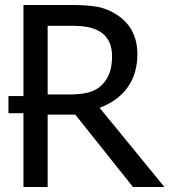

<svg xmlns="http://www.w3.org/2000/svg" viewBox="-20 -747 677 767"><path d="M377.9 -316.4C473.6 -352.1 528.8 -424.8 528.8 -529.8C528.8 -600.1 501.5 -652.8 446.3 -688.5C422.4 -704.1 396.5 -714.4 369.6 -719.7C342.8 -724.6 306.6 -727.1 261.2 -727.1H73.7V-363.3H13.7V-294.9H73.7V0H170.4V-289.1H280.8L511.2 0H636.7ZM427.7 -522.5C427.7 -471.7 414.6 -434.6 386.7 -407.2C357.4 -378.4 316.4 -369.6 255.4 -369.6H170.4V-644H266.1C320.8 -644 354.5 -636.7 381.8 -619.1C412.6 -598.6 427.7 -566.4 427.7 -522.5Z"/></svg>

Font: SG Kara
Style: Regular
Weight: 400
Designer: Damoon Khanjanzadeh
Version: Version 1.000